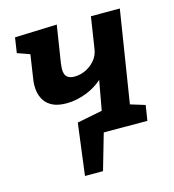

<svg xmlns="http://www.w3.org/2000/svg" viewBox="-106 -627 803 888"><g transform="rotate(-15 295.0 -183.0)"><path d="M191.6 172.3 223.4 -75 356.5 -101.3 338.2 -64.4 379.3 -291.8 441.1 -363Q428 -300.2 388.7 -258.3Q349.4 -216.4 298.2 -195.3Q247.1 -174.3 197.7 -174.3Q157.2 -174.3 131.6 -186.6Q106.1 -199 92.6 -220.1Q79.1 -241.1 75.5 -266.6Q71.9 -292 75.6 -317.5L96.9 -460.4L126.2 -425.4L34.1 -458.3L45 -530.9L246.8 -538L218.7 -358.7Q217.1 -347.6 216.6 -334.8Q216.1 -321.9 219.6 -310.3Q223 -298.7 233.9 -291.5Q244.9 -284.3 265.8 -284.3Q291.3 -284.3 316.9 -296Q342.5 -307.7 361.9 -329.9Q381.4 -352.2 386 -383L409.3 -534.3H547.7L474.8 -74.2L458.3 -99.9L547.8 -72.3L536.3 0.7L260.5 0L345.2 -60.8L277.9 172.3Z"/></g></svg>

Font: Bitter Thin
Style: Italic
Weight: 100
Italic angle: -9°
Designer: Sol Matas, and Bitter project Authors
Foundry: Sol Matas
Version: Version 2.002